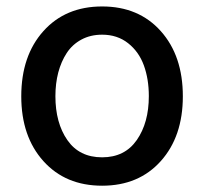

<svg xmlns="http://www.w3.org/2000/svg" viewBox="-20 -573 642 604"><path d="M46.9 -270Q46.9 -397.5 116.5 -475.1Q186 -552.7 301.3 -552.7Q416.5 -552.7 485.8 -475.1Q555.2 -397.5 555.2 -270Q555.2 -143.6 485.8 -66.2Q416.5 11.2 301.3 11.2Q186 11.2 116.5 -66.2Q46.9 -143.6 46.9 -270ZM301.3 -78.1Q372.6 -78.1 410.4 -132.6Q448.2 -187 448.2 -270.5Q448.2 -324.2 432.6 -367.2Q417 -410.2 383.1 -437Q349.1 -463.9 301.3 -463.9Q264.6 -463.9 236.1 -448.5Q207.5 -433.1 189.9 -406.2Q172.4 -379.4 163.3 -345Q154.3 -310.5 154.3 -270.5Q154.3 -186.5 191.9 -132.3Q229.5 -78.1 301.3 -78.1Z"/></svg>

Font: Interop Med
Style: Regular
Weight: 500
Designer: Rasmus Andersson, Google, Jang Haemin
Foundry: jhaemin
Version: Version 1.007